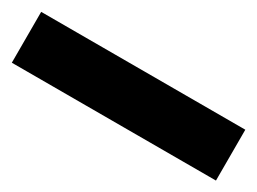

<svg xmlns="http://www.w3.org/2000/svg" viewBox="-59 -126 599 448"><g transform="rotate(30 241.0 98.5)"><path d="M-34 167H516V30H-34Z"/></g></svg>

Font: Bounded
Style: Bold
Weight: 700
Designer: Vlad Churkin
Version: Version 3.0